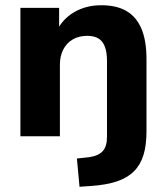

<svg xmlns="http://www.w3.org/2000/svg" viewBox="-20 -521 635 734"><path d="M284 193 274 85 320 80Q356 75 372.5 57Q389 39 389 2V-288Q389 -322 380.5 -343.5Q372 -365 355.5 -374.5Q339 -384 314 -384Q282 -384 258.5 -370.5Q235 -357 222 -332Q209 -307 209 -274V0H58V-491H206V-399H195Q218 -448 263.5 -474.5Q309 -501 367 -501Q426 -501 464 -478.5Q502 -456 521 -410.5Q540 -365 540 -295V-18Q540 34 528.5 71.5Q517 109 492 134Q467 159 426.5 172.5Q386 186 328 190Z"/></svg>

Font: Nunito Sans 12pt ExtraLight 12pt ExtraBold
Style: Regular
Weight: 800
Version: Version 3.101;gftools[0.9.27]